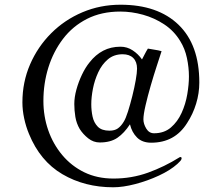

<svg xmlns="http://www.w3.org/2000/svg" viewBox="-20 -736 940 814"><path d="M561 -445Q561 -474 545 -490Q529 -506 500 -506Q463 -506 437.5 -484.5Q412 -463 396.5 -429.5Q381 -396 374 -360Q367 -324 367 -294Q367 -267 372.5 -241.5Q378 -216 394.5 -199Q411 -182 444 -182Q466 -182 479.5 -191.5Q493 -201 504 -219Q513 -233 522.5 -263Q532 -293 541 -329Q550 -365 555.5 -396.5Q561 -428 561 -445ZM825 -386Q825 -341 811.5 -296.5Q798 -252 773 -214Q721 -131 621 -131Q583 -131 561 -153Q539 -175 531 -209Q507 -172 478 -152Q449 -132 403 -132Q376 -132 354 -149.5Q332 -167 318 -189Q304 -213 299.5 -240.5Q295 -268 295 -295Q295 -324 304 -356.5Q313 -389 327.5 -419.5Q342 -450 360 -472Q385 -504 417.5 -521Q450 -538 491 -538Q519 -538 542.5 -522.5Q566 -507 582 -484Q588 -495 594 -507Q600 -519 607 -530Q622 -527 636.5 -525Q651 -523 665 -519Q658 -497 645 -457.5Q632 -418 619 -373Q606 -328 597 -289Q588 -250 588 -230Q588 -211 600 -191Q612 -171 633 -171Q676 -171 704.5 -195.5Q733 -220 750 -257.5Q767 -295 774 -336.5Q781 -378 781 -412Q781 -450 772.5 -490Q764 -530 744 -562Q718 -605 676.5 -632.5Q635 -660 586.5 -673.5Q538 -687 490 -687Q410 -687 349 -656Q288 -625 247 -571Q206 -517 185 -449.5Q164 -382 164 -308Q164 -243 184.5 -184Q205 -125 244 -78.5Q283 -32 337.5 -5.5Q392 21 461 21Q538 21 607.5 -4Q677 -29 741 -69Q743 -71 746.5 -70Q750 -69 750 -66Q750 -59 743.5 -52.5Q737 -46 732 -41Q702 -14 653.5 8.5Q605 31 553 44.5Q501 58 460 58Q339 58 244.5 2.5Q150 -53 103 -168Q90 -199 82.5 -234Q75 -269 75 -302Q75 -388 107.5 -463Q140 -538 197 -595Q254 -652 329.5 -684Q405 -716 491 -716Q649 -716 737 -631Q825 -546 825 -386Z"/></svg>

Font: Kaisei Opti
Style: Regular
Weight: 400
Designer: Font-Kai, 金井和夫
Foundry: KAZUO KANAI
Version: Version 5.003